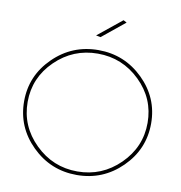

<svg xmlns="http://www.w3.org/2000/svg" viewBox="-95 -978 1007 1069"><g transform="rotate(10 409.0 -444.0)"><path d="M517 -891 536 -881 407 -776 381 -781ZM768 -351Q768 -205 662.5 -101Q557 3 409 3Q261 3 155.5 -101Q50 -205 50 -351Q50 -496 155.5 -599.5Q261 -703 409 -703Q557 -703 662.5 -599.5Q768 -496 768 -351ZM648 -585.5Q548 -683 409 -683Q270 -683 170 -585.5Q70 -488 70 -351Q70 -214 170 -115.5Q270 -17 409 -17Q548 -17 648 -115.5Q748 -214 748 -351Q748 -488 648 -585.5Z"/></g></svg>

Font: Montserrat arm Thin
Style: Regular
Weight: 250
Designer: Julieta Ulanovsky
Foundry: Julieta Ulanovsky
Version: Version 6.000;PS 006.000;hotconv 1.0.88;makeotf.lib2.5.64775